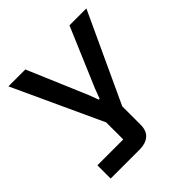

<svg xmlns="http://www.w3.org/2000/svg" viewBox="-187 -667 972 972"><g transform="rotate(-45 299.0 -181.0)"><path d="M56 167V72H241V-50L20 -529H141L276 -211L296 -158H302L322 -211L457 -529H578L356 -50V81Q356 125 331 146Q306 167 265 167Z"/></g></svg>

Font: Hubot Sans Condensed ExtraLight Medium
Style: Regular
Weight: 500
Version: Version 2.000